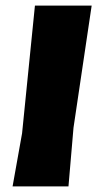

<svg xmlns="http://www.w3.org/2000/svg" viewBox="-20 -667 352 687"><path d="M308 -647 243 -210 225 0H25L59 -190L105 -647Z"/></svg>

Font: Alegreya Sans Black
Style: Italic
Weight: 900
Italic angle: -7°
Designer: Juan Pablo del Peral
Foundry: Huerta Tipografica
Version: Version 2.007